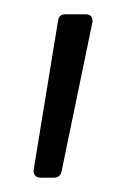

<svg xmlns="http://www.w3.org/2000/svg" viewBox="-20 -174 185 268"><path d="M36 74H55C61 74 65 71 66 65L109 -143C110 -149 107 -154 100 -154H71C65 -154 62 -151 61 -145L27 63C26 69 30 74 36 74Z"/></svg>

Font: Barlow Condensed Light
Style: Regular
Weight: 300
Width: 3
Designer: Jeremy Tribby
Foundry: Tribby Type
Version: Version 1.422;hotconv 1.0.109;makeotfexe 2.5.65596